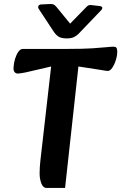

<svg xmlns="http://www.w3.org/2000/svg" viewBox="-20 -922 600 950"><path d="M211 8Q193 8 184.5 -14.5Q176 -37 176 -64Q176 -91 179.5 -124.5Q183 -158 190 -216L233 -593L108 -564Q96 -562 85.5 -560Q75 -558 69 -558Q58 -558 52 -565.5Q46 -573 47 -587Q48 -610 54.5 -631Q61 -652 71 -666Q81 -680 93 -680H315Q392 -680 437.5 -683Q483 -686 506.5 -688.5Q530 -691 541 -691Q551 -691 555 -687Q559 -683 560 -671Q561 -651 554 -627.5Q547 -604 536 -587.5Q525 -571 514 -571Q507 -571 490.5 -574Q474 -577 453 -580L368 -593L302 8ZM481 -872Q488 -880 485.5 -885.5Q483 -891 473 -892L431 -897Q423 -898 418 -895.5Q413 -893 408 -888L327 -805L260 -887Q256 -892 249 -897.5Q242 -903 226 -902L183 -900Q174 -899 170.5 -893Q167 -887 171 -879L246 -765Q259 -746 273 -739Q287 -732 310 -732Q333 -732 346 -738.5Q359 -745 368 -754Z"/></svg>

Font: Alkatra Medium
Style: Regular
Weight: 500
Designer: Suman Bhandary
Version: Version 1.100;gftools[0.9.22]